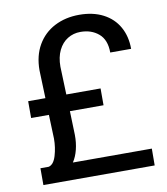

<svg xmlns="http://www.w3.org/2000/svg" viewBox="-81 -789 745 857"><g transform="rotate(-10 291.0 -360.5)"><path d="M551.3 -76.2 550.8 0H46.4V-76.2H84Q106.9 -82 117.9 -118.9Q128.9 -155.8 128.9 -195.8L125 -304.2H44.4V-380.4H122.6L118.2 -507.3Q118.2 -573.2 146.2 -621.6Q174.3 -669.9 223.6 -695.3Q272.9 -720.7 335.4 -720.7Q397.9 -720.7 443.6 -697Q489.3 -673.3 513.4 -630.4Q537.6 -587.4 537.6 -530.8H442.9Q442.9 -588.4 409.9 -616.5Q377 -644.5 327.6 -644.5Q295.4 -644.5 269.3 -628.4Q243.2 -612.3 228 -581.3Q212.9 -550.3 212.9 -507.3L217.3 -380.4H372.6V-304.2H220.2L223.6 -196.3Q224.1 -161.1 216.3 -129.9Q208.5 -98.6 193.4 -76.2Z"/></g></svg>

Font: Heebo
Style: Regular
Weight: 400
Designer: Oded Ezer
Foundry: Meir Sadan
Version: Version 2.001; ttfautohint (v1.5.14-ce02) -l 8 -r 50 -G 200 